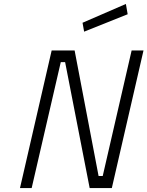

<svg xmlns="http://www.w3.org/2000/svg" viewBox="-20 -950 745 970"><path d="M405 -790 625 -878 616 -930 397 -835ZM81 0H140L287 -636H309L433 0H545L705 -695H645L499 -61H478L357 -695H241Z"/></svg>

Font: Titillium Web
Style: Light Italic
Weight: 300
Italic angle: -13°
Version: Version 1.001;PS 57.000;hotconv 1.0.70;makeotf.lib2.5.55311